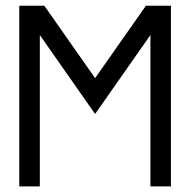

<svg xmlns="http://www.w3.org/2000/svg" viewBox="-20 -665 679 685"><path d="M589.8 0H516.6V-540L319.3 -258.3L122.1 -540V0H48.8V-644.5H138.2L319.3 -386.2L500.5 -644.5H589.8Z"/></svg>

Font: Catrinity
Style: Regular
Weight: 400
Designer: Alexander Lange
Foundry: High-Logic / Made with FontCreator
Version: Version 2.090;May 20, 2024;FontCreator 15.0.0.2974 64-bit